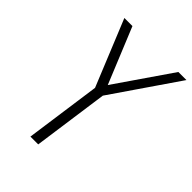

<svg xmlns="http://www.w3.org/2000/svg" viewBox="-217 -854 958 958"><g transform="rotate(45 262.5 -375.0)"><path d="M174 0 230 -400 87 -750H144L274 -433H250L468 -750H525L285 -400L229 0Z"/></g></svg>

Font: Mohave Light Light
Style: Italic
Weight: 300
Italic angle: -8°
Version: Version 2.003